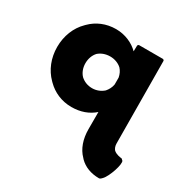

<svg xmlns="http://www.w3.org/2000/svg" viewBox="-188 -703 1168 1190"><g transform="rotate(30 396.0 -108.0)"><path d="M247 -257C247 -290 258 -319 277 -340C297 -358 326 -370 360 -370C392 -370 421 -359 442 -340C456 -325 466 -305 470 -282V-233C466 -210 455 -190 441 -174C420 -155 391 -143 360 -143C328 -143 300 -154 278 -174C259 -194 247 -223 247 -257ZM469 -470C431 -508 373 -535 307 -535C236 -535 175 -508 131 -464L124 -457C74 -408 45 -336 45 -257C45 -178 74 -107 124 -57L131 -50C175 -6 236 22 307 22C372 22 426 2 468 -35V87C468 158 489 218 529 258L536 266C570 300 618 319 677 319C681 319 686 316 690 312L697 305C726 276 762 169 747 151H746L739 144C738 143 737 142 735 142C728 141 699 139 678 121C670 112 663 97 663 78L659 -513L652 -520H477L470 -513Z"/></g></svg>

Font: Hussar Woodtype
Style: Blk
Weight: 900
Foundry: Cannot Into Space Fonts
Version: Version 1.07